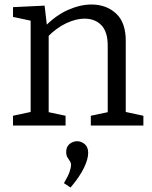

<svg xmlns="http://www.w3.org/2000/svg" viewBox="-20 -557 673 852"><path d="M37.7 0V-43.3L128 -62.7L116 -48.3V-478L128 -462.7L37.7 -482V-525.3L178 -532L189.3 -433.7L178.3 -438.3Q227.7 -489.3 282.2 -513.2Q336.7 -537 385.7 -537Q452.3 -537 495.8 -496.3Q539.3 -455.7 538 -371.3V-48.3L528 -62.3L616.3 -43.3V0H383V-43.3L469.7 -61.7L458 -47V-354Q458 -416 429.8 -445.2Q401.7 -474.3 354.7 -474.3Q318 -474.3 274.5 -454.2Q231 -434 189.3 -391.7L196 -407.7V-47L186 -61.3L271 -43.3V0ZM293 275.3 263.7 255.7Q282.3 224.7 288.8 205.2Q295.3 185.7 295.3 176Q295.3 165.3 290 157.8Q284.7 150.3 279.2 141.3Q273.7 132.3 273.7 117.3Q273.7 94 288.8 81.8Q304 69.7 322.3 69.7Q340.7 69.7 356 82.5Q371.3 95.3 371.3 121.7Q371.3 148.3 353 187Q334.7 225.7 293 275.3Z"/></svg>

Font: Bitter Thin
Style: Regular
Weight: 100
Designer: Sol Matas, and Bitter project Authors
Foundry: Sol Matas
Version: Version 2.002